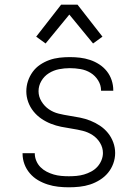

<svg xmlns="http://www.w3.org/2000/svg" viewBox="-20 -785 590 817"><path d="M273 12Q250 12 227.5 9.5Q205 7 183 0Q161 -7 141.5 -18.5Q122 -30 107 -47.5Q92 -65 84 -86.5Q76 -108 76 -131V-133H128V-132Q128 -116 134.5 -100.5Q141 -85 152.5 -73.5Q164 -62 178.5 -54.5Q193 -47 208.5 -42.5Q224 -38 240.5 -36.5Q257 -35 273 -35Q289 -35 305.5 -36.5Q322 -38 337.5 -42.5Q353 -47 368 -55Q383 -63 394 -75Q405 -87 411.5 -102.5Q418 -118 418 -134Q418 -157 405.5 -177.5Q393 -198 373.5 -210.5Q354 -223 331.5 -228.5Q309 -234 286 -237.5Q263 -241 240.5 -245.5Q218 -250 196.5 -258.5Q175 -267 156 -280Q137 -293 122.5 -311Q108 -329 100 -351Q92 -373 92 -396Q92 -419 99 -440Q106 -461 119 -479Q132 -497 150.5 -509.5Q169 -522 190 -529.5Q211 -537 233 -539.5Q255 -542 277 -542Q299 -542 320.5 -539.5Q342 -537 363 -530Q384 -523 402.5 -511Q421 -499 434.5 -482Q448 -465 455 -444Q462 -423 462 -401V-399H410V-400Q410 -423 397.5 -443Q385 -463 365.5 -475Q346 -487 323 -491Q300 -495 277 -495Q254 -495 231 -490.5Q208 -486 188 -473.5Q168 -461 156 -440.5Q144 -420 144 -397Q144 -374 156.5 -353.5Q169 -333 188 -320Q207 -307 229.5 -301.5Q252 -296 275 -292.5Q298 -289 320.5 -284.5Q343 -280 364.5 -271.5Q386 -263 405.5 -250Q425 -237 439.5 -219Q454 -201 462 -179Q470 -157 470 -134Q470 -111 462 -89Q454 -67 439.5 -49.5Q425 -32 405 -19.5Q385 -7 363.5 0Q342 7 319 9.5Q296 12 273 12ZM174 -600 134 -629 240 -765H310L416 -629L376 -600L275 -723Z"/></svg>

Font: Lode Dark Term
Style: Regular
Weight: 400
Monospace: yes
Designer: Belleve Invis
Foundry: Belleve Invis
Version: Version 29.2.0